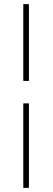

<svg xmlns="http://www.w3.org/2000/svg" viewBox="-20 -704 256 923"><path d="M92 -207H119V199H92ZM119 -684V-315H92V-684Z"/></svg>

Font: Tajawal ExtraLight
Style: Regular
Weight: 275
Designer: Boutros Fonts
Foundry: Created by Boutros International 2017
Version: Version 1.700